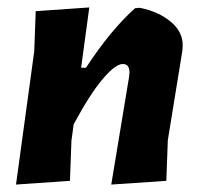

<svg xmlns="http://www.w3.org/2000/svg" viewBox="-20 -492 536 516"><path d="M23 4 72 -354 76 -462 220 -472 198 -310H211Q278 -412 343 -470L356 -471Q406 -461 439 -433.5Q472 -406 471 -368L470 -355L431 -115L427 -6L279 4L327 -286L328 -297Q328 -320 310 -320Q290 -320 255.5 -279Q221 -238 178 -158L172 -114L168 -6Z"/></svg>

Font: Alegreya Sans ExtraBold
Style: Italic
Weight: 800
Italic angle: -7°
Designer: Juan Pablo del Peral
Foundry: Huerta Tipografica
Version: Version 2.007